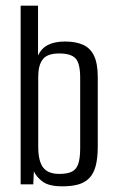

<svg xmlns="http://www.w3.org/2000/svg" viewBox="-20 -650 405 677"><path d="M200.1 7Q152.8 7 130.6 -9.4Q108.4 -25.7 99.5 -45.8L97.3 0H52.8V-630H114.1V-454.4Q125.6 -479.4 149.1 -491.5Q172.6 -503.6 208.9 -503.6Q247.4 -503.6 273 -492Q298.5 -480.5 311.6 -453.3Q324.7 -426.2 324.7 -378.3V-133.3Q324.7 -92 317.4 -64.9Q310.1 -37.7 294.8 -22Q279.5 -6.3 256.1 0.4Q232.7 7 200.1 7ZM188.7 -36.8Q217.4 -36.8 233.4 -44.7Q249.3 -52.6 256 -72.3Q262.7 -92.1 262.7 -127.3V-376Q262.7 -426.5 246.5 -444Q230.2 -461.5 188.7 -461.5Q146.8 -461.5 130.8 -440.8Q114.8 -420.1 114.8 -379.6V-133Q114.8 -81.8 132.2 -59.3Q149.5 -36.8 188.7 -36.8Z"/></svg>

Font: Alumni Sans SC Thin
Style: Regular
Weight: 100
Designer: Robert E. Leuschke
Foundry: Robert E. Leuschke
Version: Version 1.018